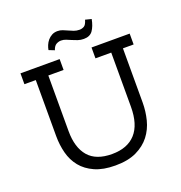

<svg xmlns="http://www.w3.org/2000/svg" viewBox="-144 -931 1004 1064"><g transform="rotate(-20 358.5 -398.5)"><path d="M510 -798Q502 -757 485 -733Q468 -709 432 -709Q413 -709 397 -714.5Q381 -720 366 -726.5Q351 -733 337.5 -738.5Q324 -744 309 -744Q295 -744 281 -736.5Q267 -729 259 -705L226 -718Q228 -731 234 -745.5Q240 -760 250 -772Q260 -784 274.5 -792Q289 -800 308 -800Q324 -800 338 -794.5Q352 -789 366 -782.5Q380 -776 394.5 -770.5Q409 -765 427 -765Q441 -765 453.5 -772Q466 -779 474 -807ZM617 -586V-267Q617 -215 604.5 -165.5Q592 -116 562 -77Q532 -38 482 -14Q432 10 357 10Q285 10 236 -12Q187 -34 157.5 -70.5Q128 -107 115.5 -155Q103 -203 103 -256V-586H36V-650H267V-586H177V-258Q177 -161 222 -108.5Q267 -56 361 -56Q452 -56 500 -109Q548 -162 548 -267V-586H455V-650H680V-586Z"/></g></svg>

Font: Zilla Slab Regular
Style: Regular
Weight: 400
Designer: Typotheque.com
Foundry: Typotheque type foundry
Version: Version 1.0; 2017